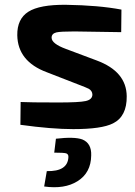

<svg xmlns="http://www.w3.org/2000/svg" viewBox="-20 -527 564 800"><path d="M175 -226Q54 -271 52 -380Q51 -448 98 -478Q145 -508 255 -507Q391 -505 486 -487L485 -393L290 -396Q232 -396 215 -392Q195 -387 195 -370Q195 -345 255 -323L383 -275Q507 -229 508 -126Q509 -42 451 -13Q404 11 285 11Q195 11 65 -7L66 -102Q102 -100 223 -100Q310 -100 337 -106Q364 -112 365 -132Q365 -148 350 -157Q343 -161 301 -177ZM213 51Q290 42 323 54Q362 70 360 121Q359 193 303 228Q249 262 164 250L175 186Q262 188 265 128Q266 116 256 112Q246 109 206 109Z"/></svg>

Font: Taylor Sans Bold LRS
Style: Bold
Weight: 700
Italic angle: -8°
Designer: Natanael Gama
Version: Version 1.001 September 8, 2015